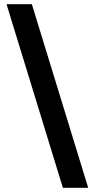

<svg xmlns="http://www.w3.org/2000/svg" viewBox="-20 -730 450 910"><path d="M131 -710 398 160H278L11 -710Z"/></svg>

Font: TypoPRO Source Serif Pro
Style: Regular
Weight: 900
Designer: Frank Grießhammer
Foundry: Adobe Systems Incorporated
Version: Version 1.017;PS 1.0;hotconv 1.0.79;makeotf.lib2.5.61930